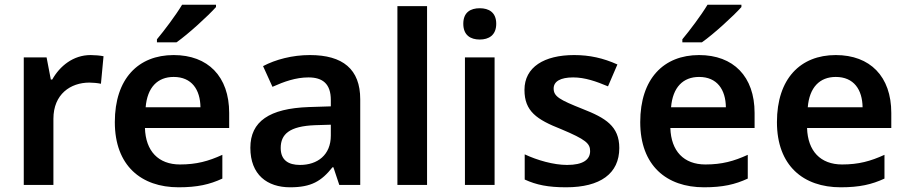

<svg xmlns="http://www.w3.org/2000/svg" viewBox="-20 -786 3854 816"><path d="M365 -552C291 -552 234 -505 202 -448H196L178 -542H81V0H207V-281C207 -386 280 -435 360 -435C374 -435 396 -433 409 -430L420 -547C406 -550 382 -552 365 -552Z M898 -756V-766H754C727 -721 678 -656 647 -619V-606H730C780 -641 865 -719 898 -756ZM718 -552C568 -552 468 -452 468 -267C468 -82 580 10 739 10C819 10 871 -2 925 -27V-128C866 -101 815 -87 745 -87C653 -87 599 -144 596 -242H954V-306C954 -461 864 -552 718 -552ZM718 -459C795 -459 831 -405 832 -330H599C606 -415 650 -459 718 -459Z M1297 -552C1222 -552 1151 -533 1098 -505L1138 -417C1187 -439 1237 -457 1291 -457C1351 -457 1386 -430 1386 -361V-334L1292 -331C1125 -325 1044 -270 1044 -158C1044 -43 1116 10 1213 10C1303 10 1346 -16 1393 -75H1397L1422 0H1511V-364C1511 -492 1437 -552 1297 -552ZM1320 -254 1386 -256V-210C1386 -127 1329 -85 1255 -85C1206 -85 1173 -105 1173 -157C1173 -215 1209 -250 1320 -254Z M1795 0V-760H1669V0Z M2019 -751C1980 -751 1949 -734 1949 -685C1949 -636 1980 -618 2019 -618C2057 -618 2089 -636 2089 -685C2089 -734 2057 -751 2019 -751ZM2082 -542H1956V0H2082Z M2612 -157C2612 -250 2553 -285 2456 -323C2358 -362 2333 -376 2333 -410C2333 -440 2362 -457 2416 -457C2466 -457 2514 -440 2564 -419L2604 -512C2544 -539 2486 -552 2420 -552C2293 -552 2209 -501 2209 -404C2209 -313 2261 -278 2365 -237C2470 -193 2488 -176 2488 -144C2488 -108 2459 -85 2390 -85C2333 -85 2263 -105 2210 -130V-23C2260 0 2310 10 2386 10C2531 10 2612 -48 2612 -157Z M3131 -756V-766H2987C2960 -721 2911 -656 2880 -619V-606H2963C3013 -641 3098 -719 3131 -756ZM2951 -552C2801 -552 2701 -452 2701 -267C2701 -82 2813 10 2972 10C3052 10 3104 -2 3158 -27V-128C3099 -101 3048 -87 2978 -87C2886 -87 2832 -144 2829 -242H3187V-306C3187 -461 3097 -552 2951 -552ZM2951 -459C3028 -459 3064 -405 3065 -330H2832C2839 -415 2883 -459 2951 -459Z M3532 -552C3382 -552 3282 -452 3282 -267C3282 -82 3394 10 3553 10C3633 10 3685 -2 3739 -27V-128C3680 -101 3629 -87 3559 -87C3467 -87 3413 -144 3410 -242H3768V-306C3768 -461 3678 -552 3532 -552ZM3532 -459C3609 -459 3645 -405 3646 -330H3413C3420 -415 3464 -459 3532 -459Z"/></svg>

Font: Noto Sans Telugu SemiBold
Style: Regular
Weight: 600
Designer: Jelle Bosma - Monotype Design Team
Foundry: Monotype Imaging Inc.
Version: Version 2.005